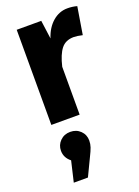

<svg xmlns="http://www.w3.org/2000/svg" viewBox="-162 -614 727 1007"><g transform="rotate(-20 201.0 -110.5)"><path d="M402 -539 377 -386Q347 -393 329 -393Q283 -393 258.5 -362Q234 -331 219 -267V0H61V-531H198L212 -428Q230 -483 266.5 -514.5Q303 -546 349 -546Q377 -546 402 -539ZM220 145Q220 164 214 181.5Q208 199 193 229L147 325H68L95 210Q62 184 62 145Q62 113 84.5 90.5Q107 68 141 68Q175 68 197.5 90Q220 112 220 145Z"/></g></svg>

Font: Fira Sans BGR
Style: Bold
Weight: 700
Designer: bBox Type GmbH & Carrois Corporate GbR & Edenspiekermann AG
Foundry: bBox Type GmbH & Carrois Corporate GbR & Edenspiekermann AG
Version: Version 4.301